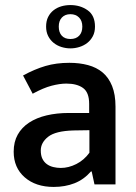

<svg xmlns="http://www.w3.org/2000/svg" viewBox="-20 -728 535 758"><path d="M71 -430Q117 -455 159.5 -467.5Q202 -480 254 -480Q294 -480 327.5 -471Q361 -462 385 -442Q409 -422 422.5 -388.5Q436 -355 436 -307V0H353L342 -51H339Q311 -19 274 -4.5Q237 10 192 10Q121 10 77.5 -28Q34 -66 34 -129Q34 -168 50 -196.5Q66 -225 95 -244Q124 -263 164 -272.5Q204 -282 252 -282H332V-318Q332 -363 308 -380.5Q284 -398 242 -398Q216 -398 183.5 -389.5Q151 -381 109 -358ZM333 -214 270 -213Q199 -211 170 -188Q141 -165 141 -134Q141 -114 147.5 -101Q154 -88 165 -80Q176 -72 190.5 -68.5Q205 -65 220 -65Q251 -65 281.5 -80.5Q312 -96 333 -125ZM162 -623Q162 -645 170 -661Q178 -677 191.5 -687.5Q205 -698 222 -703Q239 -708 258 -708Q297 -708 326 -687.5Q355 -667 355 -623Q355 -601 346.5 -585Q338 -569 324.5 -558.5Q311 -548 293.5 -542.5Q276 -537 258 -537Q240 -537 222.5 -542.5Q205 -548 191.5 -559Q178 -570 170 -586Q162 -602 162 -623ZM212 -623Q212 -600 224 -587Q236 -574 258 -574Q280 -574 292.5 -587Q305 -600 305 -623Q305 -646 292 -659Q279 -672 258 -672Q237 -672 224.5 -659Q212 -646 212 -623Z"/></svg>

Font: Mukta Medium
Style: Regular
Weight: 500
Designer: Girish Dalvi and Yashodeep Gholap
Foundry: Ek Type
Version: Version 2.538;PS 1.002;hotconv 16.6.51;makeotf.lib2.5.65220;